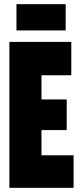

<svg xmlns="http://www.w3.org/2000/svg" viewBox="-20 -901 385 921"><path d="M25 0V-700H322V-540H179V-424H300V-277H179V-156H333V0ZM59 -755V-881H295V-755Z"/></svg>

Font: Georama ExtraCondensed ExtraBold
Style: Regular
Weight: 800
Width: 2
Designer: Jean-Baptiste Levee
Foundry: Production Type
Version: Version 1.000